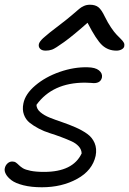

<svg xmlns="http://www.w3.org/2000/svg" viewBox="-27 -772 546 811"><path d="M166 -558.1Q149.9 -558.1 142.3 -566.2Q134.8 -574.2 137.2 -585.9Q139.6 -596.2 156 -611.6Q172.4 -627 232.9 -672.9Q254.9 -689.5 276.6 -708Q298.3 -726.6 307.1 -734.1Q315.9 -741.7 327.4 -746.8Q338.9 -752 353 -752Q375.5 -752 388.7 -741.5Q401.9 -731 416 -701.2Q428.2 -676.3 441.9 -656Q455.6 -635.7 465.6 -625.5Q475.6 -615.2 484.1 -606.7Q492.7 -598.1 496.1 -591.6Q499.5 -585 498 -577.1Q496.6 -568.8 487.1 -563.5Q477.5 -558.1 464.8 -558.1Q429.7 -558.1 404.8 -580.8Q379.9 -603.5 342.8 -675.8Q282.2 -622.1 243.9 -594.5Q205.6 -566.9 192.9 -562.5Q180.2 -558.1 166 -558.1ZM149.9 19Q105 19 71.5 10.5Q38.1 2 21.5 -10.7Q4.9 -23.4 -2.2 -36.6Q-9.3 -49.8 -6.8 -61Q-4.4 -73.2 4.4 -81.5Q13.2 -89.8 24.9 -89.8Q34.2 -89.8 40.5 -85.2Q46.9 -80.6 53.2 -74.2Q59.6 -67.9 69.6 -61.5Q79.6 -55.2 102.5 -50.5Q125.5 -45.9 159.2 -45.9Q281.2 -45.9 317.9 -124Q317.4 -140.6 305.4 -153.8Q293.5 -167 274.4 -175.5Q255.4 -184.1 231.4 -193.1Q207.5 -202.1 183.1 -209.7Q158.7 -217.3 136.5 -229Q114.3 -240.7 97.9 -253.9Q81.5 -267.1 74 -288.1Q66.4 -309.1 71.8 -335Q79.6 -375 122.3 -411.1Q165 -447.3 225.3 -468.3Q285.6 -489.3 342.8 -487.8Q375.5 -487.3 390.9 -474.9Q406.2 -462.4 403.8 -445.8Q398.9 -420.9 369.1 -420.9Q367.7 -420.9 355.5 -421.9Q343.3 -422.9 332 -422.9Q194.8 -422.9 127 -329.1Q127.4 -312 143.3 -298.3Q159.2 -284.7 183.1 -275.1Q207 -265.6 235.8 -255.9Q264.6 -246.1 292 -234.1Q319.3 -222.2 340.8 -207Q362.3 -191.9 372.6 -168Q382.8 -144 377 -113.8Q363.3 -51.8 298.8 -16.4Q234.4 19 149.9 19Z"/></svg>

Font: Shantell Sans Bouncy
Style: Italic
Weight: 300
Italic angle: -11.31°
Designer: Stephen Nixon, Anya Danilova, Shantell Martin
Foundry: Arrow Type
Version: Version 1.006;[9816181b4]